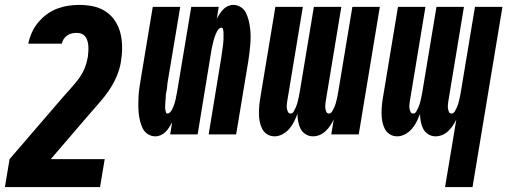

<svg xmlns="http://www.w3.org/2000/svg" viewBox="-56 -548 2076 783"><path d="M352 215H-36L-17 101L200 -151Q216 -169 232.5 -187.5Q249 -206 263.5 -225Q278 -244 287.5 -266Q297 -288 301 -311L302 -314Q303 -324 304 -335Q305 -346 304.5 -357Q304 -368 301.5 -378Q299 -388 293.5 -396.5Q288 -405 278.5 -409.5Q269 -414 258 -414Q248 -414 238 -412Q228 -410 219 -404Q210 -398 204 -389Q198 -380 196 -370H59Q64 -393 73.5 -414.5Q83 -436 98.5 -455Q114 -474 134 -489Q154 -504 176.5 -512.5Q199 -521 222 -524.5Q245 -528 267 -528Q297 -528 325 -522Q353 -516 376 -500.5Q399 -485 414 -461.5Q429 -438 435.5 -411Q442 -384 442 -354.5Q442 -325 437 -295Q432 -265 419 -235Q406 -205 387.5 -178Q369 -151 347 -126.5Q325 -102 303 -76L151 101H371Z M578 8Q561 8 547 -1Q533 -10 526 -24.5Q519 -39 515 -55Q511 -71 509.5 -87.5Q508 -104 508 -121Q508 -138 509 -155.5Q510 -173 512.5 -190Q515 -207 518 -225L567 -520H679L627 -209Q626 -204 626 -198.5Q626 -193 625 -187.5Q624 -182 623 -177Q622 -172 621 -166.5Q620 -161 620 -155.5Q620 -150 619.5 -144.5Q619 -139 618.5 -133.5Q618 -128 618 -123Q618 -118 617.5 -112.5Q617 -107 618 -102Q619 -97 620.5 -91Q622 -85 627 -85Q633 -85 638 -90.5Q643 -96 646 -102Q649 -108 651.5 -114.5Q654 -121 656 -127Q658 -133 659.5 -139.5Q661 -146 662 -152.5Q663 -159 664.5 -165Q666 -171 667 -178L724 -520H836L828 -471Q833 -481 839.5 -491Q846 -501 854 -509.5Q862 -518 873 -523Q884 -528 895 -528Q912 -528 926 -519Q940 -510 947 -495.5Q954 -481 958 -465Q962 -449 964 -432.5Q966 -416 966 -399Q966 -382 964.5 -364.5Q963 -347 961 -330Q959 -313 956 -295L907 0H795L846 -311Q847 -316 847.5 -321.5Q848 -327 849 -332.5Q850 -338 850.5 -343Q851 -348 852 -353.5Q853 -359 853.5 -364.5Q854 -370 854.5 -375.5Q855 -381 855.5 -386.5Q856 -392 855.5 -397Q855 -402 855.5 -407.5Q856 -413 855.5 -418Q855 -423 853.5 -429Q852 -435 847 -435Q841 -435 836 -429.5Q831 -424 828 -418Q825 -412 822.5 -405.5Q820 -399 818 -393Q816 -387 814.5 -380.5Q813 -374 811.5 -367.5Q810 -361 808.5 -355Q807 -349 806 -342L750 0H638L646 -49Q640 -39 634 -29Q628 -19 619.5 -10.5Q611 -2 600 3Q589 8 578 8Z M1064 8Q1047 8 1033.5 -0.5Q1020 -9 1013 -23Q1006 -37 1003 -53Q1000 -69 1000 -85.5Q1000 -102 1001.5 -118.5Q1003 -135 1006 -152L1067 -520H1179L1115 -133Q1114 -126 1113.5 -119Q1113 -112 1114 -105Q1115 -98 1118.5 -91.5Q1122 -85 1129 -85Q1137 -85 1141.5 -93Q1146 -101 1149.5 -108.5Q1153 -116 1155.5 -124Q1158 -132 1159.5 -139.5Q1161 -147 1163 -155Q1165 -163 1166 -171L1224 -520H1336L1272 -133Q1271 -126 1270.5 -119Q1270 -112 1271 -105Q1272 -98 1275 -91.5Q1278 -85 1286 -85Q1293 -85 1298 -93Q1303 -101 1306.5 -108.5Q1310 -116 1312.5 -124Q1315 -132 1316.5 -139.5Q1318 -147 1320 -155Q1322 -163 1323 -171L1381 -520H1493L1407 0H1295L1305 -61Q1299 -48 1291 -36Q1283 -24 1272 -13.5Q1261 -3 1247.5 2.5Q1234 8 1220 8Q1204 8 1190.5 -0.5Q1177 -9 1170 -22.5Q1163 -36 1160 -52Q1157 -68 1157 -84Q1151 -68 1143.5 -52.5Q1136 -37 1124 -23Q1112 -9 1096 -0.5Q1080 8 1064 8Z M1759 215 1805 -61Q1799 -48 1791 -36Q1783 -24 1772 -13.5Q1761 -3 1747.5 2.5Q1734 8 1720 8Q1704 8 1690.5 -0.5Q1677 -9 1670 -22.5Q1663 -36 1660 -52Q1657 -68 1657 -84Q1651 -68 1643.5 -52.5Q1636 -37 1624 -23Q1612 -9 1596 -0.5Q1580 8 1564 8Q1547 8 1533.5 -0.5Q1520 -9 1513 -23Q1506 -37 1503 -53Q1500 -69 1500 -85.5Q1500 -102 1501.5 -118.5Q1503 -135 1506 -152L1567 -520H1679L1615 -133Q1614 -126 1613.5 -119Q1613 -112 1614 -105Q1615 -98 1618.5 -91.5Q1622 -85 1629 -85Q1637 -85 1641.5 -93Q1646 -101 1649.5 -108.5Q1653 -116 1655.5 -124Q1658 -132 1659.5 -139.5Q1661 -147 1663 -155Q1665 -163 1666 -171L1724 -520H1836L1772 -133Q1771 -126 1770.5 -119Q1770 -112 1771 -105Q1772 -98 1775 -91.5Q1778 -85 1786 -85Q1793 -85 1798 -93Q1803 -101 1806.5 -108.5Q1810 -116 1812.5 -124Q1815 -132 1816.5 -139.5Q1818 -147 1820 -155Q1822 -163 1823 -171L1881 -520H1993L1871 215Z"/></svg>

Font: Iosevka Term Curly Heavy
Style: Italic
Weight: 900
Italic angle: -9°
Designer: Belleve Invis
Foundry: Belleve Invis
Version: Version 32.3.0